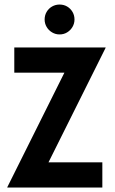

<svg xmlns="http://www.w3.org/2000/svg" viewBox="-20 -837 512 857"><path d="M12.5 0V-1.4L267.4 -512.5H43.8V-625H451.4V-623.6L196.5 -112.5H436.8V0ZM245.8 -683.3Q227.8 -683.3 212.5 -692.4Q197.2 -701.4 188.2 -716.7Q179.2 -731.9 179.2 -750Q179.2 -768.8 188.2 -784Q197.2 -799.3 212.5 -808Q227.8 -816.7 245.8 -816.7Q264.6 -816.7 279.5 -808Q294.4 -799.3 303.5 -784Q312.5 -768.8 312.5 -750Q312.5 -731.9 303.5 -716.7Q294.4 -701.4 279.5 -692.4Q264.6 -683.3 245.8 -683.3Z"/></svg>

Font: Afacad Flux
Style: Bold
Weight: 700
Designer: Kristian Moeller
Foundry: Dicotype
Version: Version 1.100